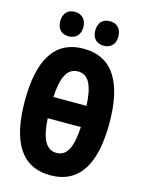

<svg xmlns="http://www.w3.org/2000/svg" viewBox="-135 -989 799 1075"><g transform="rotate(15 265.0 -452.0)"><path d="M366 -770C406 -770 433 -795 433 -840C433 -886 406 -912 366 -912C326 -912 299 -888 299 -840C299 -795 326 -770 366 -770ZM162 -770C202 -770 230 -795 230 -840C230 -886 202 -912 162 -912C124 -912 96 -888 96 -840C96 -794 124 -770 162 -770ZM265 8C437 8 510 -129 510 -358C510 -589 436 -725 264 -725C93 -725 20 -591 20 -359C20 -128 93 8 265 8ZM266 -594C329 -594 355 -535 361 -420H169C175 -533 202 -594 266 -594ZM266 -122C203 -122 175 -185 169 -297H361C355 -186 330 -122 266 -122Z"/></g></svg>

Font: Noto Sans Mono Condensed ExtraBold
Style: Regular
Weight: 800
Width: 3
Designer: Monotype Design Team
Foundry: Monotype Imaging Inc.
Version: Version 2.014